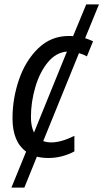

<svg xmlns="http://www.w3.org/2000/svg" viewBox="-20 -710 471 875"><path d="M368 -536Q384 -531 404 -522L376 -453Q363 -461 340 -468L177 -67Q194 -61 214 -61Q259 -61 319 -91V-20Q263 10 200 10Q172 10 148 4L91 145H32L99 -19Q37 -64 37 -171Q37 -262 67 -348.5Q97 -435 155 -490.5Q213 -546 293 -546Q307 -546 313 -545L373 -690H431ZM135 -106 285 -475Q235 -471 198 -426Q161 -381 141 -313Q121 -245 121 -176Q121 -134 135 -106Z"/></svg>

Font: Noto Sans UI Narrow
Style: Italic
Weight: 400
Width: 4
Italic angle: -12°
Designer: Monotype Design Team
Foundry: Monotype Imaging Inc.
Version: Version 1.001